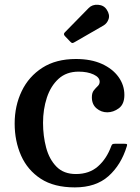

<svg xmlns="http://www.w3.org/2000/svg" viewBox="-20 -781 594 812"><path d="M42 -258.5Q42 -333.5 71.8 -395.5Q101.5 -457.5 159.2 -494.5Q217 -531.5 301 -531.5Q365 -531.5 410.8 -510.8Q456.5 -490 481.2 -455.5Q506 -421 506 -379.5Q506 -340.5 482.8 -323.2Q459.5 -306 433.5 -306Q408 -306 388.2 -322.8Q368.5 -339.5 368.5 -369.5Q368.5 -388.5 376.8 -398.8Q385 -409 393.2 -416.8Q401.5 -424.5 401.5 -435.5Q401.5 -454 375.8 -466Q350 -478 312.5 -478Q261 -478 227.8 -447.8Q194.5 -417.5 178.2 -368Q162 -318.5 162 -261.5Q162 -206 175.2 -156.5Q188.5 -107 219 -76Q249.5 -45 301 -45Q357.5 -45 394.2 -77.2Q431 -109.5 450.5 -163Q452.5 -168.5 455.2 -170.8Q458 -173 466 -173H506Q515 -173 516.8 -171.2Q518.5 -169.5 516.5 -163Q492.5 -84 439 -36.2Q385.5 11.5 296.5 11.5Q208.5 11.5 152.5 -25Q96.5 -61.5 69.2 -123Q42 -184.5 42 -258.5ZM277 -605 254.5 -628.5Q246.5 -637 254.5 -644.5L355 -747Q370 -762.5 394.8 -760.8Q419.5 -759 431.5 -740Q445.5 -718.5 439.2 -700.2Q433 -682 417.5 -673L296 -603Q289.5 -599 286 -599Q282.5 -599 277 -605Z"/></svg>

Font: Besley Medium
Style: Regular
Weight: 500
Designer: Owen Earl
Foundry: indestructible type*
Version: Version 2.001; ttfautohint (v1.8.3)